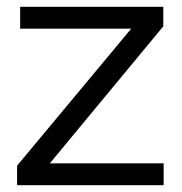

<svg xmlns="http://www.w3.org/2000/svg" viewBox="-20 -542 533 562"><path d="M30 -57 364 -458H39V-522H458V-465L126 -64H459V0H30Z"/></svg>

Font: Raleway Medium Alt1
Style: Regular
Weight: 500
Designer: Matt McInerney, Pablo Impallari, Rodrigo Fuenzalida
Foundry: Matt McInerney, Pablo Impallari, Rodrigo Fuenzalida
Version: Version 3.000g; ttfautohint (v1.5) -l 8 -r 28 -G 28 -x 14 -D